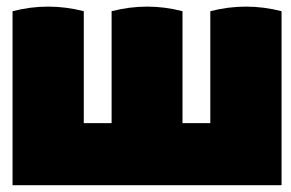

<svg xmlns="http://www.w3.org/2000/svg" viewBox="-20 -546 858 566"><path d="M600 -513Q705 -540 810 -513V0H17V-513Q122 -540 227 -513V-183H309V-513Q414 -540 518 -513V-183H600Z"/></svg>

Font: Lilita One Rus
Style: Regular
Weight: 400
Designer: Juan Montoreano
Foundry: Juan Montoreano
Version: Version 1.002